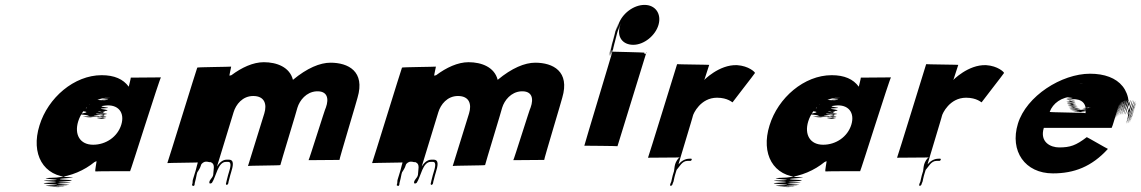

<svg xmlns="http://www.w3.org/2000/svg" viewBox="-20 -765 4660 784"><path d="M141.3 -253C104.9 -137 156.1 -43 267.5 -41C318.9 -39 152.7 -35 263.2 -30C313.6 -25 146.7 -22 258.1 -20C309.5 -18 142.6 -15 253 -13C303.4 -11 135.8 -9 246.4 -8C297.1 -7 128.5 -5 235.9 -3C284.3 -1 114.3 -1 222.3 -1C269.3 -1 101.6 -2 211.9 -3C262.2 -4 94.8 -6 203.8 -9C253.7 -12 85.6 -15 198.1 -20C250.3 -24 86.3 -27 199.9 -29C254.8 -32 93 -36 211.2 -40C269.8 -45 325.4 -70 365.5 -103C367.8 -104 371.4 -106 373.7 -107C376 -108 365.9 -65 369.9 -65C375.2 -66 509.2 -66 511.2 -66C513.2 -66 633.6 -450 637.3 -449L514 -448C515 -448 505.7 -411 505.7 -411C483.1 -442 447 -458 395 -458C283 -458 175.9 -366 141.3 -253ZM299.2 -269C316.4 -325 368.6 -365 418.9 -366C468.8 -369 367.2 -367 415.2 -367C465.2 -367 359 -363 409 -363C459 -363 358.1 -360 408.1 -360C457.1 -360 357.8 -359 407.8 -359C456.1 -357 355.2 -354 405.2 -354C453.2 -354 351.5 -355 399.5 -355C441.5 -355 370.1 -357 370.1 -357C414.1 -357 309.5 -355 357.2 -354C403.9 -353 301.6 -352 349 -350C395.4 -348 291.5 -345 335.9 -340C379.4 -335 274.2 -331 322 -327C368.8 -323 267.2 -318 318.1 -311C368.2 -305 271.7 -300 325.5 -296C379.3 -292 282.7 -290 335.4 -289C388.1 -288 292.4 -286 348.4 -286C404.4 -286 311.4 -286 367.4 -289C422 -291 326.6 -293 379.2 -295C431.8 -297 334.4 -299 388.3 -302C440.2 -305 343.8 -310 394.8 -310C444.8 -310 342.3 -302 392.7 -300C442.1 -298 341.8 -297 392.2 -295C441.6 -293 340.1 -288 391.1 -288C441.1 -288 339.8 -284 389.8 -284C439.8 -284 340.2 -282 390.9 -281C440.6 -280 341.6 -280 393.6 -280C444.6 -280 345.6 -280 396.9 -281C447.2 -282 349.1 -285 399.1 -285C449.1 -285 350.4 -289 400.4 -289C449.4 -289 351.5 -296 401.5 -296C451.5 -296 353 -301 403 -301C452 -301 352.6 -306 404.1 -311C454.6 -316 356.1 -321 406.8 -323C456.4 -325 358.6 -329 410.1 -334C461.9 -340 490.6 -306 475.3 -256C460 -206 412.2 -174 360.2 -174C306.2 -174 283 -216 299.2 -269Z M799.2 -112C800.8 -117 802.4 -119 800.3 -122C796.8 -127 784.8 -117 790.9 -114L790.2 -112C788.7 -107 787.9 -101 786 -95L784.5 -90C782.4 -83 781.5 -77 779.4 -70L777.6 -64L774.5 -54L773 -49L769.6 -38L768.4 -34L767.5 -31C765.9 -26 767.1 -20 765.6 -15L763.8 -9C764.4 -8 770.9 -3 773.4 -8L775 -13C775.3 -14 774.6 -15 774.9 -16C778.9 -29 781.1 -43 783.5 -54L785.3 -60L786.3 -63C786.6 -64 787.6 -64 787.6 -64C791.7 -71 797.2 -79 799.9 -88L800.8 -91C803.3 -99 814.1 -105 821.1 -105C826.1 -105 830.8 -104 834.5 -103H839.5C840.5 -103 841.2 -102 842.2 -102C859.7 -94 851.3 -73 850.6 -51L849.4 -47C846.3 -37 834.2 -30 834.8 -19C834.3 -14 842.6 -15 845.8 -19C862.5 -44 869.8 -104 902.8 -104H911.8C927.8 -104 919.5 -77 914.6 -61L911.3 -50C909.1 -43 908 -36 905.9 -29C904.6 -25 904.7 -22 903.2 -17L902.6 -15C902 -13 904.1 -10 906.1 -10C908.1 -10 911 -13 911.6 -15L912.2 -17C913.1 -20 913.3 -24 913.9 -26L914.9 -29C917 -36 918.1 -43 920.3 -50L923.6 -61C931 -85 938.5 -113 914.5 -113H905.5C887.5 -113 874 -98 866 -85L933.9 -307C943.3 -338 970 -373 1014 -373C1061 -373 1070.6 -339 1059.3 -302C1059.3 -302 992.3 -86 992.6 -87C992.2 -89 1125.2 -89 1124.8 -91C1124.4 -93 1195.1 -324 1194.4 -325C1203.8 -356 1230.9 -389 1270.8 -392C1316.8 -395 1324 -363 1310.7 -326C1309 -327 1241.6 -110 1239.9 -111L1366.2 -112C1364.2 -112 1440.9 -366 1439.9 -366C1471.9 -474 1401.6 -509 1329.6 -509C1286.6 -509 1233.9 -487 1176.2 -439C1163.1 -491 1110.2 -511 1057.2 -511C1013.2 -511 966.5 -489 925 -458C922.7 -457 919.7 -457 917.4 -456C915.1 -455 925 -494 923.7 -493C921.4 -492 787.1 -491 785.5 -489C784.2 -488 664.9 -101 663.3 -99C663.6 -100 795.9 -101 796.2 -102Z M1635.2 -112C1636.8 -117 1638.4 -119 1636.3 -122C1632.8 -127 1620.8 -117 1626.9 -114L1626.2 -112C1624.7 -107 1623.9 -101 1622 -95L1620.5 -90C1618.4 -83 1617.5 -77 1615.4 -70L1613.6 -64L1610.5 -54L1609 -49L1605.6 -38L1604.4 -34L1603.5 -31C1601.9 -26 1603.1 -20 1601.6 -15L1599.8 -9C1600.4 -8 1606.9 -3 1609.4 -8L1611 -13C1611.3 -14 1610.6 -15 1610.9 -16C1614.9 -29 1617.1 -43 1619.5 -54L1621.3 -60L1622.3 -63C1622.6 -64 1623.6 -64 1623.6 -64C1627.7 -71 1633.2 -79 1635.9 -88L1636.8 -91C1639.3 -99 1650.1 -105 1657.1 -105C1662.1 -105 1666.8 -104 1670.5 -103H1675.5C1676.5 -103 1677.2 -102 1678.2 -102C1695.7 -94 1687.3 -73 1686.6 -51L1685.4 -47C1682.3 -37 1670.2 -30 1670.8 -19C1670.3 -14 1678.6 -15 1681.8 -19C1698.5 -44 1705.8 -104 1738.8 -104H1747.8C1763.8 -104 1755.5 -77 1750.6 -61L1747.3 -50C1745.1 -43 1744 -36 1741.9 -29C1740.6 -25 1740.7 -22 1739.2 -17L1738.6 -15C1738 -13 1740.1 -10 1742.1 -10C1744.1 -10 1747 -13 1747.6 -15L1748.2 -17C1749.1 -20 1749.3 -24 1749.9 -26L1750.9 -29C1753 -36 1754.1 -43 1756.3 -50L1759.6 -61C1767 -85 1774.5 -113 1750.5 -113H1741.5C1723.5 -113 1710 -98 1702 -85L1769.9 -307C1779.3 -338 1806 -373 1850 -373C1897 -373 1906.6 -339 1895.3 -302C1895.3 -302 1828.3 -86 1828.6 -87C1828.2 -89 1961.2 -89 1960.8 -91C1960.4 -93 2031.1 -324 2030.4 -325C2039.8 -356 2066.9 -389 2106.8 -392C2152.8 -395 2160 -363 2146.7 -326C2145 -327 2077.6 -110 2075.9 -111L2202.2 -112C2200.2 -112 2276.9 -366 2275.9 -366C2307.9 -474 2237.6 -509 2165.6 -509C2122.6 -509 2069.9 -487 2012.2 -439C1999.1 -491 1946.2 -511 1893.2 -511C1849.2 -511 1802.5 -489 1761 -458C1758.7 -457 1755.7 -457 1753.4 -456C1751.1 -455 1761 -494 1759.7 -493C1757.4 -492 1623.1 -491 1621.5 -489C1620.2 -488 1500.9 -101 1499.3 -99C1499.6 -100 1631.9 -101 1632.2 -102Z M2479.8 -588C2466 -543 2492 -628 2478.2 -583C2464.5 -538 2491.5 -623 2477.4 -577C2464.3 -531 2489.6 -617 2475.9 -572C2462.4 -528 2489.4 -613 2475.7 -568C2461.9 -523 2488.5 -610 2474.7 -565L2473.5 -561C2460.1 -517 2486.4 -603 2472.9 -559C2459.1 -514 2484.4 -600 2470.7 -555L2470.1 -553C2456.3 -508 2483.6 -594 2471.2 -550C2458.7 -506 2486.3 -593 2473.8 -549C2461.4 -505 2489.3 -593 2477.2 -550C2465 -507 2491.9 -595 2479.1 -553L2479.7 -555C2466.5 -512 2494.4 -600 2481.3 -557C2468.5 -515 2495.4 -603 2482.5 -561L2483.7 -565C2470.9 -523 2497.8 -611 2485 -569C2472.1 -527 2498 -615 2485.2 -573C2471.7 -529 2500.2 -622 2486.7 -578C2473.9 -536 2500.4 -626 2487.5 -584L2491.5 -597C2491.5 -597 2505.9 -644 2493.4 -603C2493.4 -603 2508 -651 2495.2 -609C2482.3 -567 2508.6 -656 2495.7 -614C2481 -566 2516.1 -684 2501.8 -637C2489.2 -596 2517.4 -685 2504.9 -644C2492.4 -603 2519.6 -692 2506.7 -650C2493.9 -608 2521.8 -696 2508.9 -654C2496.1 -612 2524.3 -701 2511.5 -659C2498 -615 2521.9 -582 2565.9 -582C2609.9 -582 2656.6 -620 2669 -664C2681.5 -708 2656.8 -745 2611.8 -745C2566.8 -745 2519.8 -709 2505.3 -665C2490.9 -621 2516.8 -706 2503.1 -661L2502.8 -660C2489.3 -616 2514.3 -701 2500.6 -656C2486.5 -610 2511.8 -696 2498 -651C2484.3 -606 2510.3 -691 2496.2 -645C2482.1 -599 2506.8 -683 2492.8 -637C2478.7 -591 2505.7 -676 2491 -628C2476.3 -580 2502.3 -665 2488.2 -619C2474.5 -574 2500.2 -658 2486.4 -613C2472.7 -568 2499.9 -654 2485.9 -608C2472.1 -563 2498.1 -648 2484 -602ZM2614.6 -545C2616.6 -545 2619.5 -548 2620.2 -550C2620.5 -551 2620.8 -552 2620.1 -553L2501.4 -168C2500.7 -169 2367 -170 2366 -170C2365 -170 2481.7 -555 2480.4 -554C2480.4 -554 2611.5 -551 2611.2 -550C2610.2 -547 2611.6 -545 2614.6 -545Z M2787 -108H2792H2798H2799C2805.3 -109 2807.1 -118 2800.8 -117H2799.8H2795.8C2776.8 -117 2761.7 -107 2750.7 -94C2749.1 -92 2810.6 -293 2809.3 -292C2810.7 -300 2839.9 -366 2907.9 -366C2951.9 -366 2970.8 -346 2971.1 -347C2971.7 -349 3061.9 -464 3062.8 -467C3063.7 -470 3037.6 -496 2989.6 -499C2915.5 -502 2853.3 -436 2854.9 -438C2856.5 -440 2855.8 -441 2857.1 -442L2875.9 -500C2877.2 -501 2744.5 -502 2744.8 -503C2744.8 -503 2626.7 -120 2626 -121L2756.3 -122C2749 -121 2739.8 -104 2737 -95C2733.7 -84 2733.9 -75 2732.2 -66L2730.3 -60L2726.7 -48C2725.1 -43 2724.9 -39 2723.4 -34C2722.2 -30 2721.9 -26 2721 -23C2720.4 -21 2718.5 -18 2717.9 -16L2716.4 -11C2715.8 -9 2716.8 -6 2718.8 -6C2720.8 -6 2724.8 -9 2725.4 -11L2726.6 -15C2727.5 -18 2729.4 -21 2730.3 -24C2731.3 -27 2731.5 -31 2732.4 -34C2733.9 -39 2734.1 -43 2735.7 -48L2739.3 -60L2741.5 -67L2742.7 -71C2754.7 -84 2765 -108 2787 -108Z M3122.3 -253C3085.9 -137 3137.1 -43 3248.5 -41C3299.9 -39 3133.7 -35 3244.2 -30C3294.6 -25 3127.7 -22 3239.1 -20C3290.5 -18 3123.6 -15 3234 -13C3284.4 -11 3116.8 -9 3227.4 -8C3278.1 -7 3109.5 -5 3216.9 -3C3265.3 -1 3095.3 -1 3203.3 -1C3250.3 -1 3082.6 -2 3192.9 -3C3243.2 -4 3075.8 -6 3184.8 -9C3234.7 -12 3066.6 -15 3179.1 -20C3231.3 -24 3067.3 -27 3180.9 -29C3235.8 -32 3074 -36 3192.2 -40C3250.8 -45 3306.4 -70 3346.5 -103C3348.8 -104 3352.4 -106 3354.7 -107C3357 -108 3346.9 -65 3350.9 -65C3356.2 -66 3490.2 -66 3492.2 -66C3494.2 -66 3614.6 -450 3618.3 -449L3495 -448C3496 -448 3486.7 -411 3486.7 -411C3464.1 -442 3428 -458 3376 -458C3264 -458 3156.9 -366 3122.3 -253ZM3280.2 -269C3297.4 -325 3349.6 -365 3399.9 -366C3449.8 -369 3348.2 -367 3396.2 -367C3446.2 -367 3340 -363 3390 -363C3440 -363 3339.1 -360 3389.1 -360C3438.1 -360 3338.8 -359 3388.8 -359C3437.1 -357 3336.2 -354 3386.2 -354C3434.2 -354 3332.5 -355 3380.5 -355C3422.5 -355 3351.1 -357 3351.1 -357C3395.1 -357 3290.5 -355 3338.2 -354C3384.9 -353 3282.6 -352 3330 -350C3376.4 -348 3272.5 -345 3316.9 -340C3360.4 -335 3255.2 -331 3303 -327C3349.8 -323 3248.2 -318 3299.1 -311C3349.2 -305 3252.7 -300 3306.5 -296C3360.3 -292 3263.7 -290 3316.4 -289C3369.1 -288 3273.4 -286 3329.4 -286C3385.4 -286 3292.4 -286 3348.4 -289C3403 -291 3307.6 -293 3360.2 -295C3412.8 -297 3315.4 -299 3369.3 -302C3421.2 -305 3324.8 -310 3375.8 -310C3425.8 -310 3323.3 -302 3373.7 -300C3423.1 -298 3322.8 -297 3373.2 -295C3422.6 -293 3321.1 -288 3372.1 -288C3422.1 -288 3320.8 -284 3370.8 -284C3420.8 -284 3321.2 -282 3371.9 -281C3421.6 -280 3322.6 -280 3374.6 -280C3425.6 -280 3326.6 -280 3377.9 -281C3428.2 -282 3330.1 -285 3380.1 -285C3430.1 -285 3331.4 -289 3381.4 -289C3430.4 -289 3332.5 -296 3382.5 -296C3432.5 -296 3334 -301 3384 -301C3433 -301 3333.6 -306 3385.1 -311C3435.6 -316 3337.1 -321 3387.8 -323C3437.4 -325 3339.6 -329 3391.1 -334C3442.9 -340 3471.6 -306 3456.3 -256C3441 -206 3393.2 -174 3341.2 -174C3287.2 -174 3264 -216 3280.2 -269Z M3804 -108H3809H3815H3816C3822.3 -109 3824.1 -118 3817.8 -117H3816.8H3812.8C3793.8 -117 3778.7 -107 3767.7 -94C3766.1 -92 3827.6 -293 3826.3 -292C3827.7 -300 3856.9 -366 3924.9 -366C3968.9 -366 3987.8 -346 3988.1 -347C3988.7 -349 4078.9 -464 4079.8 -467C4080.7 -470 4054.6 -496 4006.6 -499C3932.5 -502 3870.3 -436 3871.9 -438C3873.5 -440 3872.8 -441 3874.1 -442L3892.9 -500C3894.2 -501 3761.5 -502 3761.8 -503C3761.8 -503 3643.7 -120 3643 -121L3773.3 -122C3766 -121 3756.8 -104 3754 -95C3750.7 -84 3750.9 -75 3749.2 -66L3747.3 -60L3743.7 -48C3742.1 -43 3741.9 -39 3740.4 -34C3739.2 -30 3738.9 -26 3738 -23C3737.4 -21 3735.5 -18 3734.9 -16L3733.4 -11C3732.8 -9 3733.8 -6 3735.8 -6C3737.8 -6 3741.8 -9 3742.4 -11L3743.6 -15C3744.5 -18 3746.4 -21 3747.3 -24C3748.3 -27 3748.5 -31 3749.4 -34C3750.9 -39 3751.1 -43 3752.7 -48L3756.3 -60L3758.5 -67L3759.7 -71C3771.7 -84 3782 -108 3804 -108Z M4528.5 -270C4570.1 -406 4527.9 -268 4529.8 -274C4571.3 -410 4528.9 -271 4530.7 -277C4572 -412 4531.1 -275 4532.6 -280C4574.2 -416 4531.4 -276 4534.2 -282C4575.8 -418 4534.3 -279 4537.4 -286C4580 -422 4538.8 -284 4541.7 -290C4585.2 -426 4543.7 -287 4546.6 -293C4590.2 -429 4549.4 -289 4552.2 -295C4594.8 -431 4551.7 -290 4554.5 -296C4596.8 -431 4556 -291 4558.8 -297C4601.1 -432 4559.6 -293 4563.1 -298C4606.4 -433 4565.6 -293 4569.1 -298C4612.4 -433 4571.6 -293 4576.1 -298C4619.4 -433 4579.3 -292 4583.8 -297C4627.1 -432 4586 -291 4590.5 -296C4633.8 -431 4592.7 -290 4595.9 -294C4638.9 -428 4597.4 -286 4599.7 -290C4641.6 -424 4599.5 -283 4601.7 -287C4643.7 -421 4600 -278 4601.2 -282C4642.2 -416 4599.7 -277 4599.7 -277C4640.3 -410 4595.9 -268 4597.2 -272C4636.8 -405 4594.4 -263 4594.6 -267C4635.6 -401 4590.8 -261 4591 -265C4631 -399 4586.6 -257 4586.1 -262C4625.1 -396 4581.3 -256 4581.8 -261C4622.1 -396 4578 -255 4578.5 -260C4618.8 -395 4548.9 -464 4430.9 -464C4314.9 -464 4171 -373 4136.5 -260C4102.2 -148 4165.4 -57 4279.4 -57C4365.4 -57 4437.7 -84 4504 -157C4502 -157 4419.7 -205 4417.7 -205C4373.3 -171 4349.8 -163 4304.8 -163C4270.8 -163 4224.3 -184 4242.3 -243H4519.3C4522.1 -249 4524.9 -258 4526.7 -264ZM4266.2 -308C4278.9 -343 4315.1 -370 4361.1 -370C4403.1 -370 4320.8 -369 4367.8 -369C4408.8 -369 4324.8 -369 4372.8 -369H4378.8C4419.8 -369 4337.8 -369 4385.8 -369H4404.8C4445.8 -369 4362.8 -369 4409.8 -369C4450.8 -369 4368.1 -370 4415.1 -370C4455.1 -370 4372.4 -371 4420.7 -372C4462 -373 4379 -373 4427.6 -375C4469.3 -377 4386.9 -379 4434.5 -381C4475.1 -383 4392.7 -385 4439.3 -387C4479.9 -389 4395.5 -391 4442.5 -394C4482.4 -397 4398.3 -400 4443.9 -402C4483.5 -404 4398.1 -406 4443.7 -408C4482.3 -410 4397.3 -413 4441.9 -415C4479.5 -417 4392.5 -417 4436.1 -419C4472.7 -421 4386 -422 4428.3 -423C4464.6 -424 4377.6 -424 4420.6 -424C4456.6 -424 4369.6 -424 4412.6 -424C4412.6 -424 4362.9 -425 4405.9 -425C4405.9 -425 4354.6 -424 4398.6 -424C4435.6 -424 4349.6 -424 4393.6 -424C4430.6 -424 4344.3 -423 4388.3 -423C4426 -422 4340 -422 4383.7 -421C4421.4 -420 4334.1 -419 4377.8 -418C4414.5 -417 4328.2 -416 4371.6 -414C4408 -412 4321.7 -411 4365 -409C4402.4 -407 4316.1 -406 4360.5 -404C4397.9 -402 4312.6 -401 4357.3 -400C4396 -399 4309.4 -397 4355.1 -396C4393.8 -395 4307.8 -392 4353.8 -392C4392.8 -392 4306.9 -389 4352.9 -389C4391.9 -389 4305.7 -385 4351.7 -385C4390.7 -385 4304.8 -382 4350.8 -382C4389.8 -382 4303.9 -379 4349.3 -377C4387.6 -375 4303.3 -374 4348.7 -372C4388.1 -370 4303.8 -369 4349.2 -367C4387.9 -366 4303.6 -365 4349 -363C4387.4 -361 4302.8 -359 4349.1 -357C4388.5 -355 4302.3 -351 4349.3 -351C4388.3 -351 4305.1 -347 4351.1 -347C4391.1 -347 4305.2 -344 4351.6 -342C4390.9 -340 4307.6 -339 4353.3 -338C4393 -337 4308.4 -335 4354.8 -333C4394.2 -331 4310.6 -329 4357.6 -329C4396.6 -329 4312.7 -326 4358.7 -326C4398.7 -326 4314.8 -323 4361.4 -322C4401.1 -321 4316.5 -319 4364.2 -318C4404.9 -317 4321.3 -315 4369.3 -315C4408.3 -315 4327.7 -313 4373.7 -313C4414.7 -313 4330.1 -311 4376.8 -310C4417.5 -309 4335.2 -308 4383.2 -308C4424.2 -308 4342.2 -308 4389.2 -308C4429.2 -308 4345.9 -307 4392.9 -307H4396.9C4437.9 -307 4355.2 -308 4402.2 -308C4443.2 -308 4360.5 -309 4410.1 -311C4452.7 -313 4371 -314 4418.3 -315C4458.6 -316 4376.2 -318 4423.2 -318C4462.2 -318 4378.8 -320 4424.8 -320C4464.8 -320 4381.4 -322 4427.8 -323C4467.1 -324 4381.4 -325 4426.7 -326C4465 -327 4379.3 -328 4424.3 -328C4462.3 -328 4375.7 -326 4420.7 -326C4459.7 -326 4372.4 -325 4418.4 -325C4456.4 -325 4369.8 -323 4414.4 -322C4452.1 -321 4365.8 -320 4408.5 -319C4444.9 -317 4357.6 -316 4402.6 -316C4440.6 -316 4354.6 -316 4399.6 -316H4396.6C4435.6 -316 4346.9 -317 4392.9 -317C4430.9 -317 4343.9 -317 4386.9 -317C4423.9 -317 4337.9 -317 4383.2 -318C4421.5 -319 4335.5 -319 4379.8 -320C4418.1 -321 4331.4 -322 4375.8 -323C4414.1 -324 4327.4 -325 4371.7 -326C4410 -327 4324 -327 4369.3 -328C4407.6 -329 4322.5 -332 4367.5 -332C4406.5 -332 4319.4 -335 4365.4 -335C4403.4 -335 4318 -337 4363.3 -338C4401.9 -340 4317.3 -341 4362.6 -342C4401.9 -343 4315.2 -344 4360.8 -346C4399.4 -348 4315 -350 4360.3 -351C4398.9 -353 4312.9 -353 4358.5 -355C4397.1 -357 4312.5 -358 4358.1 -360C4397.7 -362 4418.6 -342 4412.6 -303C4412.2 -305 4266.6 -306 4266.2 -308Z"/></svg>

Font: Hussar Wojna
Style: 3Obl
Weight: 400
Designer: Robert Jablonski
Foundry: Cannot Into Space Fonts
Version: Version 1.01